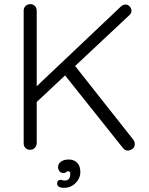

<svg xmlns="http://www.w3.org/2000/svg" viewBox="-20 -720 715 923"><path d="M593.8 3.8Q580.8 3.8 572 -7.2L287.8 -363.8L334.5 -411L620.8 -48.5Q628 -38.5 628 -27.8Q628 -11.8 616.4 -4Q604.8 3.8 593.8 3.8ZM583.2 -698.2Q595.2 -698.2 603.6 -688.9Q612 -679.5 612 -668.5Q612 -657.2 603 -648.2L148.8 -222.5L140.8 -290.5L560.5 -688Q570.8 -698.2 583.2 -698.2ZM125 0Q110.5 0 102.1 -8.9Q93.8 -17.8 93.8 -31V-669Q93.8 -682.2 102.8 -691.1Q111.8 -700 125.5 -700Q139.2 -700 147.9 -691.1Q156.5 -682.2 156.5 -669V-31Q155.8 -17.8 147 -8.9Q138.2 0 125 0ZM366.2 107Q366.2 127.5 355.4 144.9Q344.5 162.2 327.1 172.6Q309.8 183 289 183Q270.8 183 262.6 177.2Q254.5 171.5 254.5 163Q254.5 154.2 258.9 149.4Q263.2 144.5 269.5 144.5Q274.5 144.5 280.8 146.6Q287 148.8 298.8 147.2Q307.5 145.8 312.6 137.9Q317.8 130 317.8 115.5Q317.8 103.2 307.8 103.2Q301.5 103.2 298.1 107.4Q294.8 111.5 285.2 111.5Q273 112.2 266 103.1Q259 94 259 84Q259 67.5 273.1 57.1Q287.2 46.8 311.2 46.8Q334.8 46.8 350.5 61.9Q366.2 77 366.2 107Z"/></svg>

Font: Quicksand Variable Light
Style: Regular
Weight: 300
Designer: Andrew Paglinawan
Foundry: Andrew Paglinawan
Version: Version 3.004